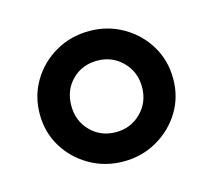

<svg xmlns="http://www.w3.org/2000/svg" viewBox="-62 -782 542 488"><g transform="rotate(-15 209.0 -537.5)"><path d="M209 -366Q160 -366 120 -389Q80 -412 56.5 -450.5Q33 -489 33 -537Q33 -585 56.5 -624Q80 -663 120 -686Q160 -709 209 -709Q257 -709 297 -686Q337 -663 360.5 -624Q384 -585 384 -537Q384 -489 360.5 -450.5Q337 -412 297 -389Q257 -366 209 -366ZM209 -443Q248 -443 275 -470Q302 -497 302 -537Q302 -577 275 -604Q248 -631 209 -631Q169 -631 142.5 -604.5Q116 -578 116 -537Q116 -497 142.5 -470Q169 -443 209 -443Z"/></g></svg>

Font: Montserrat
Style: Bold
Weight: 700
Designer: Julieta Ulanovsky
Foundry: Julieta Ulanovsky
Version: Version 9.000; ttfautohint (v1.8.4.7-5d5b)